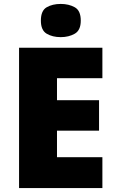

<svg xmlns="http://www.w3.org/2000/svg" viewBox="-20 -957 589 977"><path d="M501 0H77V-714H501V-559H270V-447H484V-292H270V-157H501ZM289 -937Q330 -937 360.5 -920Q391 -903 391 -852Q391 -803 360.5 -785.5Q330 -768 289 -768Q247 -768 217.5 -785.5Q188 -803 188 -852Q188 -903 217.5 -920Q247 -937 289 -937Z"/></svg>

Font: Noto Sans Khmer Black
Style: Regular
Weight: 900
Version: Version 2.003